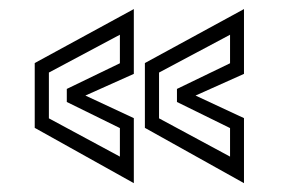

<svg xmlns="http://www.w3.org/2000/svg" viewBox="-20 -522 640 434"><path d="M531.5 -108 307.5 -233V-379.5L531.5 -501.5V-355L422 -306L531.5 -255ZM500 -168V-232.5L380 -291.5V-321L500 -379V-443.5L339.5 -358V-254.5ZM282.5 -108 58.5 -233V-379.5L282.5 -501.5V-355L173 -306L282.5 -255ZM251 -168V-232.5L131 -291.5V-321L251 -379V-443.5L90.5 -358V-254.5Z"/></svg>

Font: Tourney Thin
Style: Regular
Weight: 100
Designer: Tyler Finck
Foundry: Etcetera Type Co
Version: Version 1.015